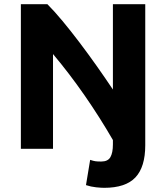

<svg xmlns="http://www.w3.org/2000/svg" viewBox="-20 -713 796 920"><path d="M479 187Q465 187 440.5 184.5Q416 182 392 174L412 53Q427 58 436.5 59.5Q446 61 465 61Q497 61 509 40Q521 19 521 -21V-42Q458 -151 385.5 -255.5Q313 -360 234 -454V0H80V-693H207Q240 -660 279.5 -612.5Q319 -565 361 -509.5Q403 -454 444 -396Q485 -338 521 -284V-693H676V-17Q676 87 629 137Q582 187 479 187Z"/></svg>

Font: Ubuntu Sans ExtraBold
Style: Regular
Weight: 800
Designer: Dalton Maag Ltd
Foundry: Dalton Maag Ltd
Version: Version 1.006; ttfautohint (v1.8.4.7-5d5b)